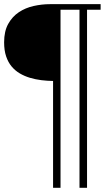

<svg xmlns="http://www.w3.org/2000/svg" viewBox="-26 -682 502 919"><path d="M390.6 -635.3V216.8H354.5V-635.3H263.7V216.8H228V-294.4Q199.7 -294.9 171.6 -298.3Q143.6 -301.8 117.4 -309.6Q91.3 -317.4 68.8 -330.6Q46.4 -343.8 29.5 -364Q12.7 -384.3 3.2 -412.6Q-6.3 -440.9 -6.3 -479.5Q-6.3 -532.2 13.2 -567.4Q32.7 -602.5 64.2 -623.5Q95.7 -644.5 135 -653.3Q174.3 -662.1 213.9 -662.1H455.6V-635.3Z"/></svg>

Font: Doulos SIL Viet
Style: Regular
Weight: 400
Designer: Walt Agee, Victor Gaultney, Peter Martin, Debbi Hosken, Becca Hirsbrunner
Foundry: SIL International
Version: Version 5.000